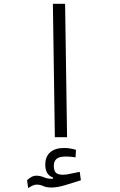

<svg xmlns="http://www.w3.org/2000/svg" viewBox="-20 -713 626 998"><path d="M265.1 0 254.9 -693.4H318.4L328.6 0ZM126.5 264.6 120.6 223.6Q132.3 212.9 144 206.5Q155.8 200.2 169.4 200.2Q188 200.2 207 208Q226.1 216.3 247.6 216.3Q251.5 216.3 255.4 215.8V209.5Q215.3 195.8 215.3 143.1Q215.3 101.1 241 78.6Q266.6 56.2 312.5 56.2Q329.6 56.2 345.5 58.8Q361.3 61.5 375 65.9L372.6 105Q360.4 103 348.6 101.8Q336.9 100.6 323.7 100.6Q288.1 100.6 273.9 112.8Q259.8 125 259.8 148.4Q259.8 174.3 270.5 184.8Q281.2 195.3 308.1 195.3Q324.2 195.3 347.2 189.9Q369.6 185.1 394.5 180.2L400.4 224.1Q361.8 236.3 320.1 249Q278.3 261.7 248 261.7Q221.2 261.7 204.6 253.9Q187.5 246.6 170.9 246.6Q160.2 246.6 149.9 251.5Q139.6 256.3 126.5 264.6Z"/></svg>

Font: CaskaydiaMono NF Light
Style: Regular
Weight: 300
Designer: Aaron Bell
Foundry: Saja Typeworks
Version: Version 2111.001; ttfautohint (v1.8.4);Nerd Fonts 3.1.1